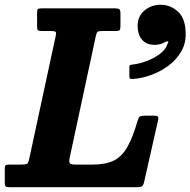

<svg xmlns="http://www.w3.org/2000/svg" viewBox="-66 -785 798 805"><path d="M-46 -21V-78.5Q-46 -88.5 -42.2 -91.8Q-38.5 -95 -28.5 -95H25Q43 -95 48 -98.8Q53 -102.5 56.5 -119L167.5 -634Q170.5 -648 167 -651.5Q163.5 -655 147 -655H108Q95.5 -655 92.5 -658.8Q89.5 -662.5 89.5 -675V-730Q89.5 -742.5 92.2 -746.2Q95 -750 107.5 -750H416Q428.5 -750 433.8 -746.5Q439 -743 439 -729.5V-675.5Q439 -662.5 435.5 -658.8Q432 -655 419.5 -655H363Q347 -655 343 -651.5Q339 -648 336 -635L226 -123Q222.5 -106 226.8 -100.5Q231 -95 252.5 -95H323.5Q376 -95 410 -111.2Q444 -127.5 467.2 -167.5Q490.5 -207.5 511 -279Q515 -292 520 -296Q525 -300 541.5 -300H580Q591 -300 595 -296.8Q599 -293.5 597.5 -284L538 -21Q535 -8 529.2 -4Q523.5 0 508 0H-23Q-37.5 0 -41.8 -3.2Q-46 -6.5 -46 -21ZM511 -677Q511 -716.5 539.5 -740.8Q568 -765 608 -765Q648.5 -765 680.5 -736Q712.5 -707 712.5 -641Q712.5 -600 692.5 -566.8Q672.5 -533.5 639.8 -509.2Q607 -485 568.2 -470.8Q529.5 -456.5 492 -454Q482.5 -453.5 479.5 -455.2Q476.5 -457 476.5 -466.5V-504Q476.5 -511.5 480 -512.5Q483.5 -513.5 490 -514.5Q516 -517 547.5 -528.5Q579 -540 604.2 -558.8Q629.5 -577.5 636.5 -601.5Q642.5 -611 637.5 -611.8Q632.5 -612.5 625 -608Q617 -603 606.2 -600Q595.5 -597 582 -597Q547.5 -597 529.2 -619Q511 -641 511 -677Z"/></svg>

Font: Besley* Narrow
Style: Bold Italic
Weight: 700
Width: 4
Italic angle: -13°
Designer: Owen Earl
Foundry: indestructible type*
Version: Version 3.000; ttfautohint (v1.8.3)